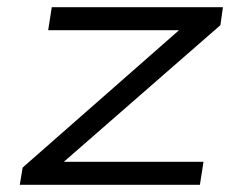

<svg xmlns="http://www.w3.org/2000/svg" viewBox="-20 -514 673 534"><path d="M35 0 43 -48 511 -459 507 -430H114L124 -494H600L593 -444L122 -33L127 -64H546L536 0Z"/></svg>

Font: Nunito Sans 7pt Expanded Light
Style: Italic
Weight: 300
Width: 7
Italic angle: -9°
Designer: Vernon Adams
Foundry: Vernon Adams
Version: Version 3.101;gftools[0.9.27]